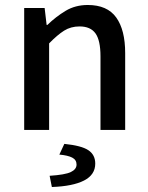

<svg xmlns="http://www.w3.org/2000/svg" viewBox="-20 -521 594 770"><path d="M77 0V-489H159L167 -421H170Q204 -454 243 -477.5Q282 -501 332 -501Q410 -501 446 -451Q482 -401 482 -308V0H383V-295Q383 -359 363 -387Q343 -415 299 -415Q264 -415 237 -398Q210 -381 177 -347V0ZM188 229 179 184Q241 180 264 169Q287 158 287 139Q287 120 269.5 111Q252 102 218 99L238 56Q307 63 334.5 81.5Q362 100 362 135Q362 180 317 203Q272 226 188 229Z"/></svg>

Font: Mada Medium
Style: Regular
Weight: 500
Designer: Khaled Hosny
Version: Version 1.5